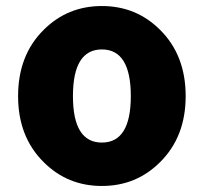

<svg xmlns="http://www.w3.org/2000/svg" viewBox="-20 -603 675 637"><path d="M125 -65Q40 -149 40 -284Q40 -420 125 -504Q204 -583 318 -583Q432 -583 511 -504Q596 -420 596 -284Q596 -149 511 -65Q432 14 318 14Q204 14 125 -65ZM414 -284Q414 -439 318 -439Q222 -439 222 -284Q222 -130 318 -130Q414 -130 414 -284Z"/></svg>

Font: KaiGen Gothic KR Heavy
Style: Heavy
Weight: 900
Designer: Ryoko NISHIZUKA  (kana & ideographs); Paul D. Hunt (Latin, Greek & Cyrillic); Wenlong ZHANG  (bopomofo); Sandoll Communi
Foundry: Adobe Systems Incorporated
Version: Version 1.002 March 28, 2018